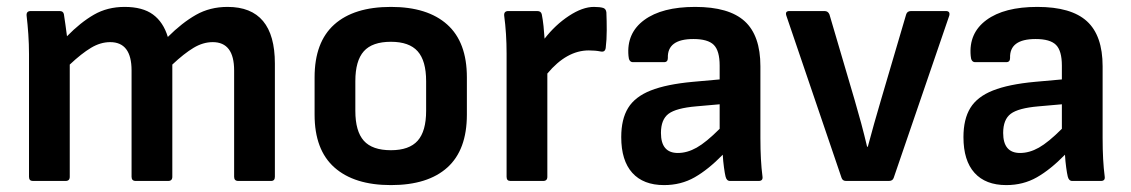

<svg xmlns="http://www.w3.org/2000/svg" viewBox="-20 -524 3276 556"><path d="M75 0Q64 0 64 -12V-367Q64 -396 62 -425Q60 -454 57 -479Q56 -492 69 -492H153Q163 -492 165 -483Q167 -469 169.5 -452.5Q172 -436 174 -419Q213 -459 252 -481.5Q291 -504 341 -504Q393 -504 423 -482Q453 -460 466 -417Q507 -458 547.5 -481Q588 -504 639 -504Q776 -504 776 -340V-12Q776 0 765 0H670Q658 0 658 -12V-320Q658 -402 596 -402Q568 -402 540.5 -385.5Q513 -369 479 -337V-12Q479 0 467 0H373Q361 0 361 -12V-320Q361 -402 299 -402Q271 -402 243.5 -385.5Q216 -369 182 -337V-12Q182 0 170 0Z M1112 12Q1006 12 948.5 -39Q891 -90 891 -192V-300Q891 -402 948 -453Q1005 -504 1112 -504Q1218 -504 1275 -453Q1332 -402 1332 -300V-192Q1332 -90 1275.5 -39Q1219 12 1112 12ZM1112 -89Q1165 -89 1189.5 -116.5Q1214 -144 1214 -203V-289Q1214 -348 1189.5 -375.5Q1165 -403 1112 -403Q1058 -403 1033.5 -375.5Q1009 -348 1009 -289V-203Q1009 -144 1033.5 -116.5Q1058 -89 1112 -89Z M1458 0Q1447 0 1447 -12V-369Q1447 -427 1440 -479Q1439 -492 1452 -492H1536Q1547 -492 1549 -482Q1552 -467 1554 -448Q1556 -429 1557 -412Q1588 -452 1627.5 -478Q1667 -504 1700 -504Q1717 -504 1727 -501Q1735 -498 1736 -488Q1737 -464 1737 -436.5Q1737 -409 1734 -385Q1732 -372 1719 -375Q1704 -378 1685 -378Q1621 -378 1565 -311V-12Q1565 0 1553 0Z M1903 12Q1843 12 1811 -23.5Q1779 -59 1779 -127Q1779 -179 1799 -211.5Q1819 -244 1864.5 -262Q1910 -280 1986 -287L2064 -294V-334Q2064 -377 2047 -394Q2030 -411 1988 -411Q1912 -411 1914 -356Q1914 -344 1903 -344H1813Q1801 -344 1800 -362Q1794 -428 1845.5 -466Q1897 -504 1993 -504Q2091 -504 2136.5 -462.5Q2182 -421 2182 -332V-124Q2182 -91 2183.5 -63.5Q2185 -36 2188 -13Q2190 0 2177 0H2094Q2084 0 2081 -13Q2079 -21 2076.5 -39Q2074 -57 2073 -76Q2031 -33 1991.5 -10.5Q1952 12 1903 12ZM1894 -139Q1894 -81 1943 -81Q1970 -81 1997.5 -96.5Q2025 -112 2064 -151V-222L1996 -216Q1938 -211 1916 -194.5Q1894 -178 1894 -139Z M2430 0Q2420 0 2417 -9L2257 -479Q2253 -492 2266 -492H2368Q2378 -492 2382 -482L2455 -234Q2465 -200 2474 -166.5Q2483 -133 2491 -99H2493Q2502 -133 2511.5 -166.5Q2521 -200 2531 -234L2604 -482Q2607 -492 2618 -492H2719Q2732 -492 2729 -479L2568 -9Q2565 0 2554 0Z M2894 12Q2834 12 2802 -23.5Q2770 -59 2770 -127Q2770 -179 2790 -211.5Q2810 -244 2855.5 -262Q2901 -280 2977 -287L3055 -294V-334Q3055 -377 3038 -394Q3021 -411 2979 -411Q2903 -411 2905 -356Q2905 -344 2894 -344H2804Q2792 -344 2791 -362Q2785 -428 2836.5 -466Q2888 -504 2984 -504Q3082 -504 3127.5 -462.5Q3173 -421 3173 -332V-124Q3173 -91 3174.5 -63.5Q3176 -36 3179 -13Q3181 0 3168 0H3085Q3075 0 3072 -13Q3070 -21 3067.5 -39Q3065 -57 3064 -76Q3022 -33 2982.5 -10.5Q2943 12 2894 12ZM2885 -139Q2885 -81 2934 -81Q2961 -81 2988.5 -96.5Q3016 -112 3055 -151V-222L2987 -216Q2929 -211 2907 -194.5Q2885 -178 2885 -139Z"/></svg>

Font: Sofia Sans
Style: Bold
Weight: 700
Designer: Botio Nikoltchev, Ani Petrova
Foundry: lettersoup
Version: Version 4.100; ttfautohint (v1.8.4.7-5d5b)